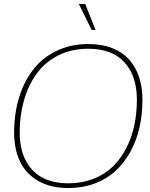

<svg xmlns="http://www.w3.org/2000/svg" viewBox="-20 -946 762 976"><path d="M327.1 9.8Q236.3 9.8 173.3 -26.9Q110.4 -63.5 81.1 -126.2Q51.8 -189 51.8 -272.9Q51.8 -367.2 76.4 -448.5Q101.1 -529.8 147.7 -590.8Q194.3 -651.9 266.8 -687Q339.4 -722.2 429.2 -722.2Q498 -722.2 551 -701.2Q604 -680.2 637.2 -642.3Q670.4 -604.5 687.3 -553Q704.1 -501.5 704.1 -439Q704.1 -363.8 688.7 -296.6Q673.3 -229.5 642.1 -173.3Q610.8 -117.2 566.4 -76.4Q522 -35.6 460.7 -12.9Q399.4 9.8 327.1 9.8ZM327.1 -14.2Q396 -14.2 453.6 -36.4Q511.2 -58.6 552 -97.9Q592.8 -137.2 620.8 -190.9Q648.9 -244.6 662.4 -307.1Q675.8 -369.6 675.8 -439Q675.8 -560.5 612.5 -629.4Q549.3 -698.2 429.2 -698.2Q343.3 -698.2 275.6 -664.1Q208 -629.9 165.8 -570.8Q123.5 -511.7 101.8 -435.8Q80.1 -359.9 80.1 -272.9Q80.1 -151.4 143.6 -82.8Q207 -14.2 327.1 -14.2ZM465.8 -793.9H445.8L380.9 -925.8H413.1Z"/></svg>

Font: Creato Display Thin
Style: Italic
Weight: 265
Italic angle: -10°
Version: Version 1.000